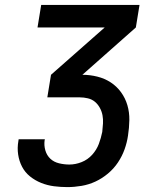

<svg xmlns="http://www.w3.org/2000/svg" viewBox="-20 -755 640 783"><path d="M255 8Q227 8 200 4.5Q173 1 148 -9Q123 -19 102.5 -35.5Q82 -52 70 -75Q58 -98 54 -125Q50 -152 55 -180L56 -187H163L162 -183Q159 -162 165 -141.5Q171 -121 185.5 -107.5Q200 -94 221 -89Q242 -84 263 -84Q288 -84 313 -94Q338 -104 356 -124Q374 -144 383 -168Q392 -192 397 -217Q399 -234 400 -251.5Q401 -269 398 -285Q395 -301 387 -315.5Q379 -330 367 -340Q355 -350 338.5 -354Q322 -358 305 -358H173L188 -450L407 -643H133L148 -735H549L534 -643L316 -450Q347 -450 377 -442.5Q407 -435 431.5 -419Q456 -403 473.5 -379Q491 -355 499.5 -326Q508 -297 507.5 -265.5Q507 -234 502 -202Q498 -174 488 -146Q478 -118 461 -92.5Q444 -67 420 -47Q396 -27 369 -14.5Q342 -2 312.5 3Q283 8 255 8Z"/></svg>

Font: Iosevka Aile Semibold
Style: Italic
Weight: 600
Italic angle: -9°
Designer: Belleve Invis
Foundry: Belleve Invis
Version: Version 31.1.0; ttfautohint (v1.8.4)